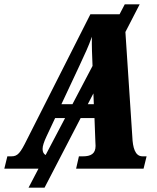

<svg xmlns="http://www.w3.org/2000/svg" viewBox="-55 -780 725 888"><path d="M-35 0H123L77 88H151L318 -234H382L386 -127C386 -120 387 -112 387 -105C387 -69 365 -57 329 -57H310L297 0H609L623 -57H604C569 -57 559 -99 557 -147L525 -632L591 -760H522L498 -714H363L70 -135C39 -72 27 -57 -2 -57H-21ZM311 -473C340 -536 353 -562 370 -610C369 -565 371 -528 373 -475L280 -298H229ZM351 -298 377 -348 379 -298ZM142 -91C142 -105 148 -123 160 -149L200 -234H246L156 -63C147 -68 142 -77 142 -91Z"/></svg>

Font: Noto Serif ExtraCondensed Black
Style: Italic
Weight: 900
Width: 2
Italic angle: -12°
Designer: Monotype Design Team
Foundry: Monotype Imaging Inc.
Version: Version 2.014